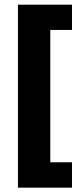

<svg xmlns="http://www.w3.org/2000/svg" viewBox="-20 -696 360 840"><path d="M58.5 125V-675.5H295V-565H200V14H295V125Z"/></svg>

Font: Anek Odia Medium
Style: Bold
Weight: 700
Version: Version 1.003